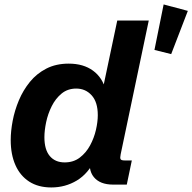

<svg xmlns="http://www.w3.org/2000/svg" viewBox="-20 -824 858 857"><path d="M209 12.7Q150.9 12.7 110.4 -13.4Q69.8 -39.6 48.8 -87.2Q27.8 -134.8 27.8 -198.7Q27.8 -238.8 36.6 -284.9Q45.4 -331.1 64.2 -376Q83 -420.9 113.3 -458.3Q143.6 -495.6 186.8 -517.8Q230 -540 286.6 -540Q352.5 -540 395.3 -508.5Q438 -477.1 451.2 -422.4L437 -418L503.4 -732.4H644L518.6 -135.3Q515.1 -119.1 518.3 -113.5Q521.5 -107.9 535.6 -107.9H568.4L545.9 0H484.9Q426.3 0 398.7 -33.7Q371.1 -67.4 384.8 -129.9L387.7 -142.1L405.8 -115.2Q374.5 -49.3 323 -18.3Q271.5 12.7 209 12.7ZM268.6 -99.1Q308.1 -99.1 336.2 -120.6Q364.3 -142.1 382.1 -175Q399.9 -208 408.2 -244.1Q416.5 -280.3 416.5 -310.1Q416.5 -368.2 389.2 -398.4Q361.8 -428.7 320.3 -428.7Q282.2 -428.7 255.1 -406.5Q228 -384.3 210.9 -350.1Q193.8 -315.9 186 -278.8Q178.2 -241.7 178.2 -211.4Q178.2 -156.2 202.1 -127.7Q226.1 -99.1 268.6 -99.1ZM744.1 -582.5 669.4 -601.1 710.4 -804.2 818.4 -775.4Z"/></svg>

Font: Schibsted Grotesk
Style: Bold Italic
Weight: 700
Italic angle: -12°
Designer: Bakken & Baeck AS, Henrik Kongsvoll
Foundry: Schibsted ASA
Version: Version 1.100;gftools[0.9.25]